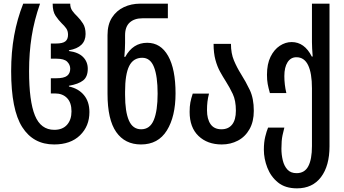

<svg xmlns="http://www.w3.org/2000/svg" viewBox="-20 -780 1880 1050"><path d="M276 10Q162 10 101.5 -85Q41 -180 41 -391Q41 -495 57.5 -586Q74 -677 107 -760H199Q167 -669 153 -580Q139 -491 139 -391Q139 -227 171 -148.5Q203 -70 277 -70Q322 -70 346.5 -97.5Q371 -125 371 -171Q371 -219 346.5 -244Q322 -269 281 -269H258V-352H286Q330 -352 347 -365.5Q364 -379 364 -404Q364 -426 347.5 -442.5Q331 -459 289 -459H258V-542H286Q322 -542 337 -553.5Q352 -565 352 -590Q352 -611 342 -625Q332 -639 317 -653Q300 -670 284 -693.5Q268 -717 268 -760H364Q364 -737 375.5 -721Q387 -705 403 -690Q420 -673 434 -651Q448 -629 448 -594Q448 -521 357 -505V-501Q409 -494 434.5 -468Q460 -442 460 -404Q460 -360 434.5 -340Q409 -320 357 -311V-307Q409 -296 439 -260Q469 -224 469 -167Q469 -90 417.5 -40Q366 10 276 10Z M751 10Q663 10 615.5 -58Q568 -126 568 -267V-588Q568 -646 592.5 -684Q617 -722 657.5 -741Q698 -760 747 -760H898V-680H759Q715 -680 689.5 -657Q664 -634 664 -587V-545Q664 -529 663 -511Q662 -493 660 -469H665Q707 -546 785 -546Q859 -546 899.5 -474Q940 -402 940 -269Q940 -143 892.5 -66.5Q845 10 751 10ZM752 -73Q800 -73 821 -123.5Q842 -174 842 -268Q842 -363 822 -413.5Q802 -464 758 -464Q709 -464 686.5 -419Q664 -374 664 -278V-261Q664 -169 685 -121Q706 -73 752 -73Z M1193 10Q1114 10 1065.5 -36.5Q1017 -83 1017 -168Q1017 -198 1021 -219.5Q1025 -241 1034 -268H1123Q1117 -245 1114.5 -224Q1112 -203 1112 -177Q1112 -129 1131.5 -101Q1151 -73 1191 -73Q1229 -73 1249.5 -99Q1270 -125 1270 -175Q1270 -230 1253 -266Q1236 -302 1215 -335Q1199 -360 1183.5 -388Q1168 -416 1158 -453Q1148 -490 1148 -540H1243Q1243 -488 1259.5 -449Q1276 -410 1298 -375Q1324 -334 1346 -288Q1368 -242 1368 -174Q1368 -115 1344.5 -73.5Q1321 -32 1281 -11Q1241 10 1193 10Z M1604 250Q1540 250 1500.5 218Q1461 186 1442 137Q1423 88 1423 39Q1423 -2 1430.5 -32.5Q1438 -63 1446 -82H1535Q1531 -68 1525 -40Q1519 -12 1519 33Q1519 66 1526.5 97Q1534 128 1552 147.5Q1570 167 1602 167Q1646 167 1666 129Q1686 91 1686 19V-297Q1686 -380 1665 -423.5Q1644 -467 1601 -467Q1570 -467 1552.5 -439.5Q1535 -412 1535 -364Q1535 -317 1546 -271H1456Q1448 -299 1444 -320.5Q1440 -342 1440 -371Q1440 -430 1459.5 -469.5Q1479 -509 1510 -529.5Q1541 -550 1575 -550Q1645 -550 1685 -471H1690Q1688 -496 1687 -515.5Q1686 -535 1686 -550V-760H1782V20Q1782 127 1735.5 188.5Q1689 250 1604 250Z"/></svg>

Font: Noto Sans Georgian ExtraCondensed Medium
Style: Regular
Weight: 500
Width: 2
Designer: Monotype Design Team, Akaki Razmadze
Foundry: Google LLC
Version: Version 2.005; ttfautohint (v1.8.4.7-5d5b)